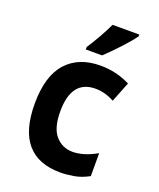

<svg xmlns="http://www.w3.org/2000/svg" viewBox="-143 -854 787 951"><g transform="rotate(20 250.0 -378.0)"><path d="M287 -606Q321 -638 363 -683Q405 -728 425 -757V-766H284Q268 -732 247.5 -695.5Q227 -659 201 -619V-606ZM439 -25V-146Q402 -125 370.5 -116Q339 -107 313 -107Q258 -107 222.5 -147Q187 -187 187 -275Q187 -440 314 -440Q364 -440 413 -413L455 -519Q382 -556 298 -556Q183 -556 119 -484.5Q55 -413 55 -267Q55 10 291 10Q321 10 360 3.5Q399 -3 439 -25Z"/></g></svg>

Font: Noto Sans Mono UI Condensed
Style: Bold
Weight: 700
Width: 3
Designer: Monotype Design team
Foundry: Monotype Imaging Inc.
Version: 1.000